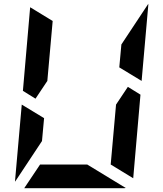

<svg xmlns="http://www.w3.org/2000/svg" viewBox="-20 -986 856 1006"><path d="M94 -438 211 -367 200 -247 59 -34V-41ZM650 -531 716 -490 678 -52 560 -124 588 -438ZM166 -469 100 -510 138 -948 256 -876 228 -562ZM605 -633 616 -753 757 -966V-959L722 -562ZM437 -124 639 -1Q638 -1 635.5 -0.5Q633 0 632 0H107L190 -124Z"/></svg>

Font: DSEG7 Modern Mini
Style: Bold Italic
Weight: 700
Italic angle: -5°
Designer: Keshikan(Twitter:@keshinomi_88pro)
Version: Version 0.46